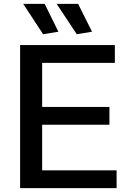

<svg xmlns="http://www.w3.org/2000/svg" viewBox="-20 -973 669 993"><path d="M84 -740H574V-648H198V-420H546V-328H198V-92H583V0H84ZM203 -796 100 -953H211L282 -809ZM377 -796 273 -953H384L456 -809Z"/></svg>

Font: Encode Sans Normal
Style: Medium
Weight: 500
Designer: Pablo Impallari, Andres Torresi
Foundry: Pablo Impallari, Andres Torresi
Version: Version 1.000; ttfautohint (v1.00) -l 8 -r 50 -G 200 -x 14 -